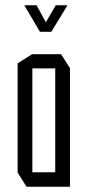

<svg xmlns="http://www.w3.org/2000/svg" viewBox="-20 -710 336 730"><path d="M103 -450V-504H212L246 -451V-450ZM81 0 47 -54V-55H190V0ZM47 -55V-469L102 -504H103V-55ZM190 0V-450H246V0ZM132 -589 73 -689V-690H119L172 -593ZM133 -589 192 -690H236V-689L175 -589Z"/></svg>

Font: Foldit Thin Light
Style: Regular
Weight: 300
Version: Version 1.003